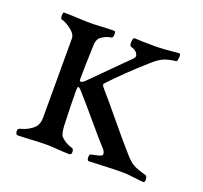

<svg xmlns="http://www.w3.org/2000/svg" viewBox="-89 -555 701 664"><g transform="rotate(20 262.0 -223.5)"><path d="M417 -66Q437 -43 451.5 -35Q466 -27 499 -18Q504 -16 505 -4.5Q506 7 499 7Q491 7 465 3.5Q439 0 421 0Q393 0 347 2Q301 4 298 4Q292 4 291.5 -7.5Q291 -19 296 -20Q300 -21 306.5 -22.5Q313 -24 318 -25Q323 -26 327.5 -27.5Q332 -29 334.5 -31Q337 -33 337 -36Q337 -46 326 -57Q308 -76 263.5 -129Q219 -182 191 -213Q181 -225 176 -225Q173 -225 173 -210Q173 -167 176 -83Q178 -51 185 -44Q203 -26 226 -20Q234 -18 234 -7Q234 4 226 4Q207 4 182 2Q157 0 140 0Q119 0 86 2Q53 4 36 4Q32 4 29.5 -1.5Q27 -7 28.5 -13Q30 -19 36 -20Q67 -28 86 -47Q98 -60 98 -83V-375Q98 -389 83 -402Q62 -420 42 -425Q38 -426 38 -438Q38 -450 42 -450Q62 -450 91.5 -448.5Q121 -447 140 -447Q156 -447 181 -448.5Q206 -450 226 -450Q232 -450 231.5 -438Q231 -426 226 -425Q204 -422 187 -408Q176 -399 176 -375Q173 -292 173 -253Q173 -245 176 -245Q184 -245 191 -252L323 -384Q331 -392 324 -403Q317 -414 300 -418Q294 -420 295 -435Q296 -450 302 -450Q323 -448 377 -448Q408 -448 465 -454Q470 -454 469 -440Q468 -426 465 -425Q434 -421 417.5 -413.5Q401 -406 377 -384Q308 -323 255 -266Q252 -262 258 -254Q292 -215 338.5 -158.5Q385 -102 417 -66Z"/></g></svg>

Font: EB Garamond 12 All SC
Style: AllSC
Weight: 400
Version: Version 0.016 ; ttfautohint (v0.97) -l 8 -r 50 -G 200 -x 0 -